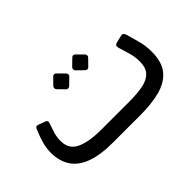

<svg xmlns="http://www.w3.org/2000/svg" viewBox="-69 -776 1060 1060"><g transform="rotate(-45 461.0 -246.5)"><path d="M344.6 1.9Q247.9 1.9 185.6 -21Q123.3 -43.8 92.9 -89.4Q62.5 -135.1 62.5 -202.1Q62.5 -234.7 72.4 -271.4Q82.4 -308.1 100.1 -348.1Q103.5 -356.6 108.9 -359.9Q114.3 -363.1 126.8 -357.7L162.2 -344.7Q171.4 -341.7 174.1 -336.5Q176.8 -331.2 172.6 -319.5Q163 -292.9 154.7 -265.7Q146.5 -238.4 146.5 -209.2Q146.5 -144.1 200.5 -119.1Q254.6 -94.1 349.4 -94.1H569Q630.8 -94.1 675.1 -102.8Q719.3 -111.6 743 -136.4Q766.7 -161.3 766.7 -209.5Q766.7 -249.6 754.4 -288.4L737.6 -344.5Q733.6 -357.6 737.1 -364.3Q740.6 -370.9 752.8 -373.9L792 -383.1Q806 -386.9 811.9 -379.4Q817.7 -371.9 821.6 -356.4L838 -297.1Q845.2 -273.2 848.4 -249.5Q851.5 -225.7 851.5 -200.6Q851.5 -120.7 815.3 -76.8Q779.1 -33 713.6 -15.6Q648.2 1.9 560.4 1.9ZM393.7 -388.7Q389.1 -384.2 382.1 -384.1Q375.1 -384 369.3 -389.7L332.7 -427.2Q328.1 -432.7 327.9 -439.3Q327.8 -445.8 332.7 -451.6L369.3 -489Q375.1 -494.7 382 -494.7Q388.9 -494.6 393.7 -489L431.1 -451.6Q436.9 -446.6 437.4 -439.2Q437.9 -431.7 432.1 -426.2ZM542.9 -388.7Q538 -383 531.1 -384Q524.1 -385 518.6 -389.7L480.1 -427.2Q475.4 -431.9 475.4 -439.4Q475.4 -446.8 480.1 -451.6L518.6 -489Q524.1 -494.6 530.2 -494.7Q536.2 -494.7 541.9 -489L579.4 -451.6Q585.1 -446.6 585.2 -439.3Q585.3 -431.9 579.6 -426.2Z"/></g></svg>

Font: Rubik Light
Style: Italic
Weight: 300
Italic angle: -12°
Designer: Hubert and Fischer
Foundry: Hubert and Fischer
Version: Version 2.300;gftools[0.9.30]